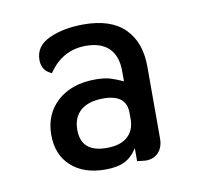

<svg xmlns="http://www.w3.org/2000/svg" viewBox="-49 -764 431 420"><g transform="rotate(-10 167.0 -553.5)"><path d="M50 -488Q50 -534 81.5 -562.5Q113 -591 166 -591Q186 -591 199 -587Q212 -583 227 -576V-599Q227 -632 209.5 -649.5Q192 -667 158 -667Q106 -667 75 -621Q53 -630 53 -654Q53 -685 85 -699.5Q117 -714 161 -714Q222 -714 252.5 -683.5Q283 -653 283 -599V-439Q283 -420 272.5 -408.5Q262 -397 244 -397Q241 -397 225 -399V-428Q213 -409 196.5 -401Q180 -393 154 -393Q106 -393 78 -418.5Q50 -444 50 -488ZM227 -492V-506Q227 -547 176 -547Q143 -547 125.5 -532Q108 -517 108 -489Q108 -439 165 -439Q195 -439 211 -453Q227 -467 227 -492Z"/></g></svg>

Font: Thasadith
Style: Bold
Weight: 700
Designer: Cadson Demak Co.,Ltd.
Foundry: Cadson Demak Co.,Ltd.
Version: Version 1.000; ttfautohint (v1.6)